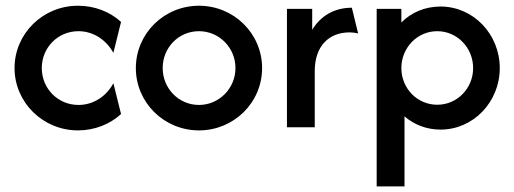

<svg xmlns="http://www.w3.org/2000/svg" viewBox="-20 -448 1811 676"><path d="M254.2 11.1C313.2 11.1 366.7 -10.4 406.2 -46.5L379.2 -154.9C356.2 -111.8 311.8 -78.5 256.2 -78.5C183.3 -78.5 127.1 -136.8 127.1 -208.3C127.1 -279.9 183.3 -338.2 256.2 -338.2C311.8 -338.2 356.2 -304.2 379.2 -261.8L406.2 -370.8C366.7 -406.9 313.2 -427.8 254.2 -427.8C131.2 -427.8 31.2 -329.9 31.2 -208.3C31.2 -87.5 131.2 11.1 254.2 11.1Z M680.6 11.1C803.5 11.1 902.8 -86.8 902.8 -208.3C902.8 -329.9 803.5 -427.8 680.6 -427.8C557.6 -427.8 458.3 -329.9 458.3 -208.3C458.3 -86.8 557.6 11.1 680.6 11.1ZM680.6 -78.5C609 -78.5 552.8 -136.8 552.8 -208.3C552.8 -280.6 609 -338.2 680.6 -338.2C751.4 -338.2 809 -280.6 809 -208.3C809 -136.8 751.4 -78.5 680.6 -78.5Z M990.3 0H1088.2V-197.9C1088.2 -285.4 1137.5 -334 1211.1 -334C1220.8 -334 1231.9 -332.6 1241 -329.9L1218.8 -420.8C1155.6 -420.8 1108.3 -391 1079.2 -343.1V-416.7H990.3Z M1306.2 208.3H1404.2V-38.2C1438.2 -9 1481.9 8.3 1531.2 8.3C1646.5 8.3 1739.6 -88.9 1739.6 -208.3C1739.6 -327.8 1646.5 -425 1531.2 -425C1476.4 -425 1427.8 -404.2 1393.1 -368.8V-416.7H1306.2ZM1519.4 -79.2C1449.3 -79.2 1393.1 -136.8 1393.1 -208.3C1393.1 -279.9 1449.3 -338.2 1519.4 -338.2C1589.6 -338.2 1645.8 -279.9 1645.8 -208.3C1645.8 -136.8 1589.6 -79.2 1519.4 -79.2Z"/></svg>

Font: Afacad Medium
Style: Regular
Weight: 500
Designer: Kristian Moeller
Foundry: Dicotype
Version: Version 1.000